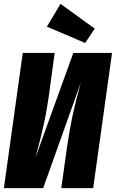

<svg xmlns="http://www.w3.org/2000/svg" viewBox="-20 -967 596 987"><path d="M459 0H295L324 -207Q338 -303 353.5 -375.5Q369 -448 396 -544L202 0H0L97 -695H261L233 -488Q220 -395 204 -323Q188 -251 162 -156L357 -695H556ZM291 -947 467 -820 418 -746 221 -830Z"/></svg>

Font: Fira Sans Extra Condensed ExtraBold
Style: Italic
Weight: 800
Width: 3
Italic angle: -8°
Designer: Carrois Corporate & Edenspiekermann AG
Foundry: Carrois Corporate GbR & Edenspiekermann AG
Version: Version 4.203